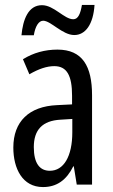

<svg xmlns="http://www.w3.org/2000/svg" viewBox="-20 -841 456 778"><path d="M67 -698H117C123 -735 137 -757 155 -757C186 -757 233 -699 281 -699C326 -699 358 -742 363 -821H312C306 -786 297 -763 277 -763C240 -763 199 -820 150 -820C94 -820 73 -761 67 -698ZM213 -640C162 -640 115 -627 73 -601L99 -540C137 -562 170 -573 200 -573C251 -573 272 -535 272 -453V-418L211 -415C98 -410 34 -349 34 -243C34 -158 71 -83 154 -83C210 -83 249 -111 277 -167H279L291 -93H353V-455C353 -573 314 -640 213 -640ZM225 -356 273 -359V-305C273 -207 238 -149 182 -149C141 -149 117 -179 117 -245C117 -315 152 -352 225 -356Z"/></svg>

Font: Noto Sans Kannada UI ExtraCondensed
Style: Regular
Weight: 400
Width: 2
Designer: Jelle Bosma - Monotype Design Team
Foundry: Monotype Imaging Inc.
Version: Version 2.005